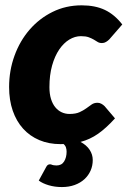

<svg xmlns="http://www.w3.org/2000/svg" viewBox="-20 -546 492 738"><path d="M172.5 85.5Q175 85.5 176.8 86.2Q178.5 87 180.8 87.8Q183 88.5 186.8 89.2Q190.5 90 197 90Q217 90 226.5 74.5Q236 59 236 37Q236 28.5 233.5 20.8Q231 13 224 7.5Q221.5 7.5 218.5 7.8Q215.5 8 213 8Q167.5 8 131 -7.5Q94.5 -23 68.8 -51.5Q43 -80 29 -120.5Q15 -161 15 -211.5Q15 -275 35.8 -332Q56.5 -389 93.8 -432Q131 -475 182 -500.2Q233 -525.5 294 -525.5Q346 -525.5 383.2 -507.8Q420.5 -490 450 -452L400 -394.5Q394.5 -389 387.5 -384.8Q380.5 -380.5 372 -380.5Q362 -380.5 355.2 -384.8Q348.5 -389 340.5 -393.8Q332.5 -398.5 321 -402.8Q309.5 -407 291 -407Q268 -407 246.2 -393.8Q224.5 -380.5 207.5 -355.5Q190.5 -330.5 180.2 -294Q170 -257.5 170 -211Q170 -185 176 -165.8Q182 -146.5 192.5 -133.8Q203 -121 217 -114.5Q231 -108 247 -108Q271 -108 285.8 -114.8Q300.5 -121.5 311.5 -129.5Q322.5 -137.5 332 -144.2Q341.5 -151 355 -151Q362.5 -151 369.5 -147.2Q376.5 -143.5 382 -138L422 -91Q388 -53.5 357 -31.8Q326 -10 289.5 -0.5Q312.5 11.5 324.5 29.8Q336.5 48 336.5 69Q336.5 91 328.2 109.8Q320 128.5 304.5 142.8Q289 157 267 165Q245 173 218 173Q190.5 173 167 166Q143.5 159 129 148L158 95Q160 91 163.5 88.2Q167 85.5 172.5 85.5Z"/></svg>

Font: Lato Black
Style: Italic
Weight: 900
Italic angle: -7°
Designer: Lukasz Dziedzic
Foundry: tyPoland Lukasz Dziedzic
Version: Version 2.007; 2014-02-27